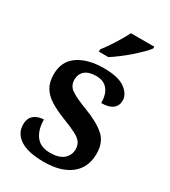

<svg xmlns="http://www.w3.org/2000/svg" viewBox="-190 -859 849 961"><g transform="rotate(30 234.5 -378.0)"><path d="M221 10Q129 10 83.5 -20Q38 -50 38 -101Q38 -130 50.5 -145.5Q63 -161 81 -167.5Q99 -174 116 -174Q116 -116 142.5 -80.5Q169 -45 225 -45Q277 -45 302.5 -67.5Q328 -90 328 -124Q328 -147 317 -163Q306 -179 279.5 -193Q253 -207 206 -225Q152 -246 116.5 -268Q81 -290 63 -320Q45 -350 45 -395Q45 -471 101 -509Q157 -547 249 -547Q332 -547 371 -518.5Q410 -490 410 -453Q410 -423 388.5 -406Q367 -389 323 -389Q323 -439 300.5 -466.5Q278 -494 235 -494Q192 -494 170 -475Q148 -456 148 -424Q148 -389 175.5 -369.5Q203 -350 274 -323Q350 -294 390 -258.5Q430 -223 430 -157Q430 -77 374.5 -33.5Q319 10 221 10ZM184 -619Q199 -638 216.5 -664Q234 -690 250 -717Q266 -744 277 -766H412V-756Q403 -743 383 -723Q363 -703 338 -681Q313 -659 287 -639.5Q261 -620 239 -606H184Z"/></g></svg>

Font: Noto Serif Hentaigana SemiBold
Style: Regular
Weight: 600
Designer: Kazuhiro Yamada
Foundry: nipponia
Version: Version 1.000; ttfautohint (v1.8.4.7-5d5b)